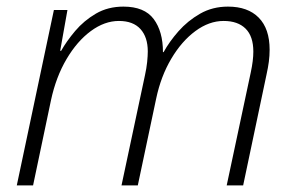

<svg xmlns="http://www.w3.org/2000/svg" viewBox="-20 -561 894 581"><path d="M30.8 0 143.1 -530.8H184.1L162.1 -407.2H165Q181.2 -436 207.5 -467.3Q233.9 -498.5 270.3 -519.8Q306.6 -541 353.5 -541Q417 -541 445.1 -503.4Q473.1 -465.8 473.1 -403.3H475.1Q492.2 -434.6 520 -466.3Q547.9 -498 585.4 -519.5Q623 -541 669.9 -541Q730 -541 762.9 -507.6Q795.9 -474.1 795.9 -410.6Q795.9 -392.6 793.5 -374Q791 -355.5 786.6 -335.9L715.8 0H666L738.8 -341.8Q746.6 -377.9 746.6 -404.8Q746.6 -451.2 723.1 -474.4Q699.7 -497.6 656.7 -497.6Q612.8 -497.6 571.3 -467Q529.8 -436.5 498.3 -383.3Q466.8 -330.1 452.6 -262.7L397 0H347.7L418.5 -332.5Q423.3 -354 425.3 -373.3Q427.2 -392.6 427.2 -405.3Q427.2 -448.7 405 -473.1Q382.8 -497.6 339.8 -497.6Q296.4 -497.6 254.9 -467Q213.4 -436.5 181.4 -382.3Q149.4 -328.1 134.3 -257.8L80.1 0Z"/></svg>

Font: Open Sans Light
Style: Italic
Weight: 300
Italic angle: -12°
Designer: Monotype Design Team
Foundry: Monotype Imaging Inc.
Version: Version 3.003; ttfautohint (v1.8.4)